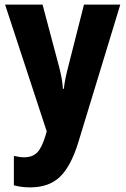

<svg xmlns="http://www.w3.org/2000/svg" viewBox="-20 -570 543 830"><path d="M111 240Q71 240 40 231V104Q51 106 61.5 108Q72 110 84 110Q120 110 140.5 89.5Q161 69 177 15L182 -2L2 -550H164L236 -279Q242 -256 246.5 -231.5Q251 -207 252 -186H256Q258 -206 262.5 -228.5Q267 -251 274 -278L343 -550H500L318 47Q286 150 238.5 195Q191 240 111 240Z"/></svg>

Font: Noto Sans Condensed ExtraBold
Style: Regular
Weight: 800
Width: 3
Designer: Monotype Design Team
Foundry: Monotype Imaging Inc.
Version: Version 2.013; ttfautohint (v1.8.4.7-5d5b)